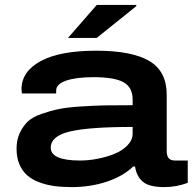

<svg xmlns="http://www.w3.org/2000/svg" viewBox="-20 -744 779 776"><path d="M254.9 -590.8 371.1 -724.1H530.8V-719.2L371.1 -590.8ZM270 12.2Q231 12.2 198.7 7.8Q166.5 3.4 137.7 -7.6Q108.9 -18.6 89.4 -35.9Q69.8 -53.2 58.3 -80.3Q46.9 -107.4 46.9 -143.1Q46.9 -178.7 59.8 -206.3Q72.8 -233.9 92 -252.4Q111.3 -271 147.9 -283.7Q184.6 -296.4 217.8 -303.2Q251 -310.1 306.9 -313.7Q362.8 -317.4 404.8 -318.1Q446.8 -318.8 516.1 -318.8V-340.8Q516.1 -391.1 479.2 -411.6Q442.4 -432.1 357.9 -432.1Q288.1 -432.1 247.6 -418.2Q207 -404.3 207 -377.9V-366.2H68.8Q66.9 -376 66.9 -382.8Q66.9 -455.1 144.5 -497.1Q222.2 -539.1 369.1 -539.1Q512.7 -539.1 583.3 -497.6Q653.8 -456.1 653.8 -360.8V-133.8Q653.8 -113.8 661.9 -104.5Q669.9 -95.2 688 -95.2H738.8V-4.9Q692.4 12.2 644 12.2Q583 12.2 557.4 -9.5Q531.7 -31.2 525.9 -70.8H518.1Q476.6 -31.2 410.9 -9.5Q345.2 12.2 270 12.2ZM304.2 -95.2Q337.4 -95.2 373.3 -102.1Q409.2 -108.9 441.7 -121.8Q474.1 -134.8 495.1 -156.5Q516.1 -178.2 516.1 -204.1V-231Q340.8 -231 262.9 -212.6Q185.1 -194.3 185.1 -147Q185.1 -95.2 304.2 -95.2Z"/></svg>

Font: Archivo Expanded SemiBold
Style: Regular
Weight: 600
Width: 7
Designer: Hector Gatti
Foundry: Omnibus-Type
Version: Version 2.001